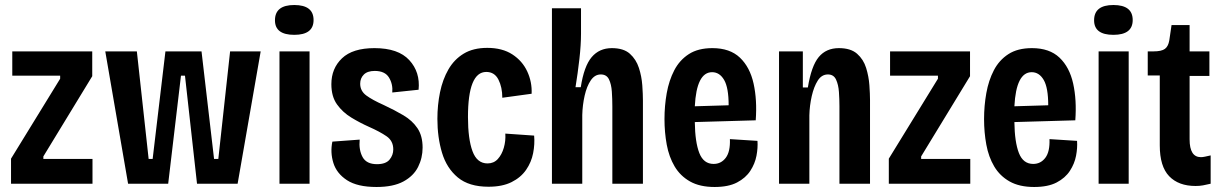

<svg xmlns="http://www.w3.org/2000/svg" viewBox="-20 -733 4877 766"><path d="M24 0V-100L220 -419V-431H29V-528H348V-429L153 -109V-99H349V0Z M491 0 400 -528H526L573 -99H589L640 -528H784L834 -99H851L898 -528H1020L928 0H766L718 -431H702L651 0Z M1095 0V-528H1215V0ZM1154 -594Q1077 -594 1077 -652Q1077 -713 1154 -713Q1231 -713 1231 -653Q1231 -594 1154 -594Z M1482 13Q1406 13 1364.5 -14Q1323 -41 1310 -83Q1297 -125 1306 -168L1415 -176Q1411 -135 1426.5 -106.5Q1442 -78 1484 -78Q1519 -78 1534 -96Q1549 -114 1549 -137Q1549 -171 1522 -189.5Q1495 -208 1452 -227Q1416 -243 1381.5 -264Q1347 -285 1324.5 -316.5Q1302 -348 1302 -397Q1302 -460 1344.5 -500.5Q1387 -541 1474 -541Q1569 -541 1613 -493Q1657 -445 1650 -375L1545 -364Q1548 -397 1532 -423.5Q1516 -450 1475 -450Q1446 -450 1431.5 -435.5Q1417 -421 1417 -399Q1417 -370 1441.5 -352Q1466 -334 1511 -314Q1554 -294 1589.5 -273Q1625 -252 1645.5 -221.5Q1666 -191 1666 -144Q1666 -103 1648 -67Q1630 -31 1589.5 -9Q1549 13 1482 13Z M1929 12Q1851 12 1806.5 -25Q1762 -62 1743.5 -123.5Q1725 -185 1725 -259Q1725 -314 1735.5 -365Q1746 -416 1769 -456Q1792 -496 1830 -519Q1868 -542 1924 -542Q1984 -542 2024 -516Q2064 -490 2083.5 -448Q2103 -406 2101 -359L1984 -343Q1984 -385 1968.5 -415.5Q1953 -446 1920 -446Q1847 -446 1847 -266Q1847 -179 1865 -130Q1883 -81 1925 -81Q1950 -81 1966 -98.5Q1982 -116 1990 -143.5Q1998 -171 1996 -200L2111 -192Q2114 -158 2107 -122Q2100 -86 2079 -55.5Q2058 -25 2021 -6.5Q1984 12 1929 12Z M2182 0V-700H2298V-599Q2298 -554 2291.5 -497Q2285 -440 2276 -385H2297Q2310 -469 2340.5 -505Q2371 -541 2421 -541Q2468 -541 2493 -518.5Q2518 -496 2529 -462Q2540 -428 2542.5 -392.5Q2545 -357 2545 -332V0H2423V-308Q2423 -338 2421 -367.5Q2419 -397 2409.5 -416.5Q2400 -436 2377 -436Q2353 -436 2337 -412.5Q2321 -389 2312.5 -351.5Q2304 -314 2303 -274V0Z M2831 13Q2772 13 2733 -9Q2694 -31 2671.5 -69Q2649 -107 2640 -156Q2631 -205 2631 -258Q2631 -311 2640 -361.5Q2649 -412 2670 -452.5Q2691 -493 2728 -517Q2765 -541 2822 -541Q2892 -541 2932 -503Q2972 -465 2986.5 -399.5Q3001 -334 2995 -253L2752 -246Q2753 -166 2770 -122.5Q2787 -79 2827 -79Q2857 -79 2875.5 -103.5Q2894 -128 2892 -178L3002 -171Q3004 -143 2998 -111.5Q2992 -80 2973.5 -51.5Q2955 -23 2920.5 -5Q2886 13 2831 13ZM2821 -445Q2759 -445 2752 -309L2887 -313Q2887 -383 2869 -414Q2851 -445 2821 -445Z M3088 0V-528H3183V-384H3203Q3217 -470 3246.5 -505.5Q3276 -541 3327 -541Q3374 -541 3399.5 -518.5Q3425 -496 3435.5 -462Q3446 -428 3448.5 -393Q3451 -358 3451 -334V0H3329V-310Q3329 -337 3327 -366Q3325 -395 3315.5 -415.5Q3306 -436 3283 -436Q3258 -436 3242.5 -411.5Q3227 -387 3218.5 -349.5Q3210 -312 3209 -273V0Z M3526 0V-100L3722 -419V-431H3531V-528H3850V-429L3655 -109V-99H3851V0Z M4106 13Q4047 13 4008 -9Q3969 -31 3946.5 -69Q3924 -107 3915 -156Q3906 -205 3906 -258Q3906 -311 3915 -361.5Q3924 -412 3945 -452.5Q3966 -493 4003 -517Q4040 -541 4097 -541Q4167 -541 4207 -503Q4247 -465 4261.5 -399.5Q4276 -334 4270 -253L4027 -246Q4028 -166 4045 -122.5Q4062 -79 4102 -79Q4132 -79 4150.5 -103.5Q4169 -128 4167 -178L4277 -171Q4279 -143 4273 -111.5Q4267 -80 4248.5 -51.5Q4230 -23 4195.5 -5Q4161 13 4106 13ZM4096 -445Q4034 -445 4027 -309L4162 -313Q4162 -383 4144 -414Q4126 -445 4096 -445Z M4363 0V-528H4483V0ZM4422 -594Q4345 -594 4345 -652Q4345 -713 4422 -713Q4499 -713 4499 -653Q4499 -594 4422 -594Z M4750 9Q4682 9 4644.5 -30Q4607 -69 4607 -153V-432H4559V-528H4582Q4614 -528 4627.5 -538Q4641 -548 4645 -572L4654 -633H4726V-528H4805V-430H4726V-177Q4726 -106 4771 -106Q4778 -106 4787.5 -108Q4797 -110 4810 -113V0Q4793 4 4779.5 6.5Q4766 9 4750 9Z"/></svg>

Font: Bricolage Grotesque 10pt Condensed SemiBold
Style: Regular
Weight: 600
Width: 3
Designer: Mathieu Triay
Foundry: Atelier Triay
Version: Version 1.000; ttfautohint (v1.8.4.7-5d5b);gftools[0.9.32]